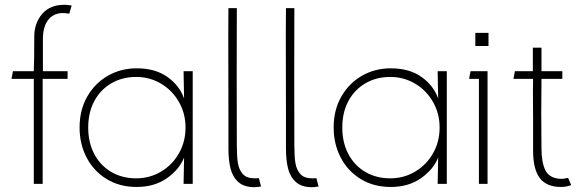

<svg xmlns="http://www.w3.org/2000/svg" viewBox="-20 -767 2440 801"><path d="M279 -744 269 -710Q264 -711 261 -711Q258 -711 253 -712Q209 -716 184 -687.5Q159 -659 159 -604V-470H262V-438H158V0H121V-438H28L34 -470H121Q123 -518 123 -615Q123 -671 156.5 -709.5Q190 -748 252 -747Q260 -747 279 -744Z M754 -235Q754 -294 726 -342.5Q698 -391 651 -418.5Q604 -446 548 -446Q490 -446 444.5 -419.5Q399 -393 373.5 -345.5Q348 -298 348 -235Q348 -172 373.5 -124Q399 -76 444.5 -49.5Q490 -23 548 -23Q604 -23 651 -50.5Q698 -78 726 -126.5Q754 -175 754 -235ZM748 -356 746 -458V-470H784V0H746V-8L748 -110Q729 -61 677 -24Q625 13 550 13Q479 13 425 -20Q371 -53 341.5 -109.5Q312 -166 312 -235Q312 -309 344.5 -365Q377 -421 431 -451.5Q485 -482 550 -482Q628 -482 678.5 -446Q729 -410 748 -356Z M933 -148V-270Q933 -391 932.5 -516Q932 -641 933 -733H968Q967 -473 968 -159Q968 -114 972.5 -86.5Q977 -59 993 -41Q1009 -23 1043 -23Q1056 -23 1060 -24L1069 11Q1050 14 1042 14Q999 14 975 -7Q951 -28 942 -63Q933 -98 933 -148Z M1173 -148V-270Q1173 -391 1172.5 -516Q1172 -641 1173 -733H1208Q1207 -473 1208 -159Q1208 -114 1212.5 -86.5Q1217 -59 1233 -41Q1249 -23 1283 -23Q1296 -23 1300 -24L1309 11Q1290 14 1282 14Q1239 14 1215 -7Q1191 -28 1182 -63Q1173 -98 1173 -148Z M1814 -235Q1814 -294 1786 -342.5Q1758 -391 1711 -418.5Q1664 -446 1608 -446Q1550 -446 1504.5 -419.5Q1459 -393 1433.5 -345.5Q1408 -298 1408 -235Q1408 -172 1433.5 -124Q1459 -76 1504.5 -49.5Q1550 -23 1608 -23Q1664 -23 1711 -50.5Q1758 -78 1786 -126.5Q1814 -175 1814 -235ZM1808 -356 1806 -458V-470H1844V0H1806V-8L1808 -110Q1789 -61 1737 -24Q1685 13 1610 13Q1539 13 1485 -20Q1431 -53 1401.5 -109.5Q1372 -166 1372 -235Q1372 -309 1404.5 -365Q1437 -421 1491 -451.5Q1545 -482 1610 -482Q1688 -482 1738.5 -446Q1789 -410 1808 -356Z M2018 -630V-575H1963V-630ZM2014 0H1978V-438H1937L1943 -470H2014Z M2204 -138V-264Q2204 -310 2203.5 -352.5Q2203 -395 2204 -438H2122L2128 -470H2203V-568H2239V-470H2326V-438H2239Q2237 -294 2239 -149Q2239 -91 2254.5 -58Q2270 -25 2315 -21Q2330 -20 2350 -25L2363 5Q2343 13 2321 13Q2260 13 2232 -24Q2204 -61 2204 -138Z"/></svg>

Font: Kreadon
Style: Regular
Weight: 400
Designer: kohakuno
Foundry: StudioGnu
Version: Version 1.000;Glyphs 3.1.2 (3151)